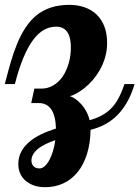

<svg xmlns="http://www.w3.org/2000/svg" viewBox="-20 -529 580 799"><path d="M89.4 225.6Q73.7 213.4 64.9 195.1Q56.2 176.8 56.2 152.8Q56.2 98.1 106.4 57.6Q145 27.3 212.9 5.9Q210 -100.1 141.1 -100.1H109.9L123 -160.2H151.9Q178.2 -160.2 201.2 -173.3Q224.1 -186.5 240.7 -210.4Q256.8 -234.4 265.9 -265.6Q274.9 -296.9 274.9 -332Q274.9 -368.7 263.7 -389.6Q248.5 -418 213.9 -418Q158.7 -418 118.2 -363.3Q73.7 -303.7 42 -179.2H0Q14.2 -234.4 25.4 -272.7Q36.6 -311 50.3 -344.2Q82 -423.3 129.4 -463.4Q184.1 -508.8 268.1 -508.8Q303.7 -508.8 333 -498.3Q362.3 -487.8 382.8 -467.8Q425.8 -424.8 425.8 -350.1Q425.8 -291 394.5 -236.3Q369.6 -192.4 329.1 -160.6Q312 -147.5 296.6 -139.2Q281.2 -130.9 271 -128.9Q295.4 -120.6 318.8 -94.7Q344.2 -65.9 353 -28.8Q380.9 -36.6 402.1 -47.9Q423.3 -59.1 440.4 -75.7Q458 -92.8 471.9 -117.9Q485.8 -143.1 498 -179.2H540Q513.7 -88.9 457 -39.1Q416 -3.4 356.9 11.2Q356 67.4 342 111.8Q328.1 156.2 303.2 187Q278.3 217.8 243.9 233.9Q209.5 250 168 250Q120.6 250 89.4 225.6ZM185.5 136.7Q203.6 103 210 54.2Q163.6 70.8 141.1 87.9Q110.8 111.8 110.8 139.2Q110.8 153.8 119.6 162.8Q128.4 171.9 145 171.9Q155.3 171.9 166 162.6Q176.8 153.3 185.5 136.7Z"/></svg>

Font: Pattaya
Style: Regular
Weight: 400
Designer: Pablo Impallari / Thai characters Designed by Thanarat Vachiruckul and Suppakit Chalermlarp
Foundry: Pablo Impallari
Version: Version 1.007;September 16, 2023;FontCreator 15.0.0.2934 64-